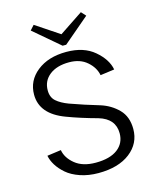

<svg xmlns="http://www.w3.org/2000/svg" viewBox="-127 -938 845 1041"><g transform="rotate(-15 296.0 -418.0)"><path d="M451.7 -826.7 305.8 -702.5H285.8L140 -826.7L163.3 -852.5L295.8 -764.2L428.3 -852.5ZM51.7 -147.5 130 -158.3Q137.5 -113.3 180.4 -78.3Q223.3 -43.3 295.8 -43.3Q375.8 -43.3 418.8 -75.8Q461.7 -108.3 461.7 -164.2Q461.7 -245.8 371.7 -272.5Q276.7 -298.3 201.7 -326.7Q67.5 -376.7 67.5 -485.8Q67.5 -564.2 130.8 -614.6Q194.2 -665 295.8 -665Q393.3 -665 452.5 -614.6Q511.7 -564.2 522.5 -505.8L443.3 -495Q435 -539.2 396.2 -572.9Q357.5 -606.7 295.8 -606.7Q226.7 -606.7 185.8 -574.6Q145 -542.5 145 -489.2Q145 -450 169.6 -428.3Q194.2 -406.7 236.7 -390.8Q317.5 -361.7 400 -337.5Q458.3 -319.2 498.8 -277.9Q539.2 -236.7 539.2 -167.5Q539.2 -86.7 473.8 -35.8Q408.3 15 295.8 15Q240 15 193.8 -0.8Q147.5 -16.7 118.8 -41.7Q90 -66.7 73.3 -93.8Q56.7 -120.8 51.7 -147.5Z"/></g></svg>

Font: Boon
Style: Regular
Weight: 400
Designer: Sungsit Sawaiwan
Foundry: FontUni
Version: Version 3.0